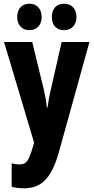

<svg xmlns="http://www.w3.org/2000/svg" viewBox="-20 -777 506 1037"><path d="M73 -685C73 -640 100 -614 139 -614C179 -614 205 -642 205 -685C205 -729 179 -757 139 -757C100 -757 73 -731 73 -685ZM260 -685C260 -641 285 -614 326 -614C367 -614 393 -642 393 -685C393 -729 367 -757 326 -757C286 -757 260 -731 260 -685ZM2 -550 164 -7 158 15C134 95 123 111 83 111C70 111 56 109 43 105V232C64 237 85 240 109 240C203 240 258 187 298 45L463 -550H313L255 -295C245 -253 240 -222 237 -197H233C231 -224 224 -261 216 -296L154 -550Z"/></svg>

Font: Noto Sans Lao UI ExtCond ExtBd
Style: Regular
Weight: 800
Width: 2
Designer: Monotype Design Team
Foundry: Monotype Imaging Inc.
Version: Version 2.000